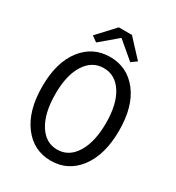

<svg xmlns="http://www.w3.org/2000/svg" viewBox="-200 -958 999 1091"><g transform="rotate(30 300.0 -413.0)"><path d="M48 -331Q48 -488 117.5 -578Q187 -668 300 -668Q413 -668 482.5 -578Q552 -488 552 -331Q552 -172 482.5 -80Q413 12 300 12Q187 12 117.5 -80Q48 -172 48 -331ZM466 -331Q466 -454 421 -524.5Q376 -595 300 -595Q224 -595 179 -524.5Q134 -454 134 -331Q134 -206 179 -133.5Q224 -61 300 -61Q376 -61 421 -133.5Q466 -206 466 -331ZM188 -699 152 -725 257 -838H343L448 -725L412 -699L302 -792H298Z"/></g></svg>

Font: TypoPRO Source Code Pro
Style: Regular
Weight: 400
Monospace: yes
Designer: Paul D. Hunt, Teo Tuominen
Foundry: Adobe Systems Incorporated
Version: Version 2.010;PS 1.0;hotconv 1.0.84;makeotf.lib2.5.63406